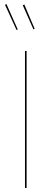

<svg xmlns="http://www.w3.org/2000/svg" viewBox="-20 -933 256 953"><path d="M112 0H104V-680H112ZM68 -787 62 -784 5 -909 12 -913ZM152 -790 146 -787 93 -907 101 -910Z"/></svg>

Font: Fira Sans Compressed Eight
Style: Regular
Weight: 100
Width: 1
Designer: bBox Type GmbH & Carrois Corporate GbR & Edenspiekermann AG
Foundry: bBox Type GmbH & Carrois Corporate GbR & Edenspiekermann AG
Version: Version 4.301